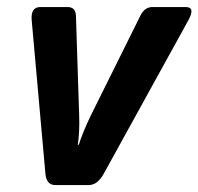

<svg xmlns="http://www.w3.org/2000/svg" viewBox="-20 -533 571 553"><path d="M71.3 -474.6Q67.9 -512.7 96.2 -512.7H174.8Q197.8 -512.7 198.7 -487.8L208 -201.7Q209 -177.7 207.8 -154.3Q206.5 -130.9 204.1 -116.2H207Q211.4 -130.9 220.9 -154.3Q230.5 -177.7 242.2 -201.7L384.3 -487.8Q396.5 -512.7 418.9 -512.7H515.1Q543.5 -512.7 522.5 -474.6L278.8 -32.7Q260.7 0 235.8 0H139.2Q113.8 0 110.8 -32.7Z"/></svg>

Font: Istok
Style: Bold Italic
Weight: 700
Italic angle: -13°
Designer: Andrey V. Panov
Foundry: Andrey V. Panov
Version: Version 1.0.3